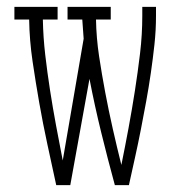

<svg xmlns="http://www.w3.org/2000/svg" viewBox="-20 -540 540 560"><path d="M144 0Q131 -60 118 -120Q105 -180 94.5 -240Q84 -300 75 -361Q66 -422 65 -483H22V-520H148V-483H105Q106 -431 112 -379.5Q118 -328 126 -276.5Q134 -225 143.5 -174Q153 -123 163 -72L224 -427Q223 -441 222 -455Q221 -469 220 -483H177V-520H303V-483H260Q261 -429 269 -376Q277 -323 287 -270Q297 -217 309 -164Q321 -111 334 -59Q345 -113 355 -167Q365 -221 373.5 -275.5Q382 -330 388.5 -384.5Q395 -439 395 -494V-520H435V-494Q435 -452 430.5 -410.5Q426 -369 420 -327.5Q414 -286 406.5 -245Q399 -204 391 -163Q383 -122 374 -81.5Q365 -41 356 0H315Q294 -77 275 -154.5Q256 -232 241 -310L185 0Z"/></svg>

Font: Iosevka Curly Slab Extralight
Style: Regular
Weight: 200
Monospace: yes
Designer: Belleve Invis
Foundry: Belleve Invis
Version: Version 22.1.2; ttfautohint (v1.8.4)